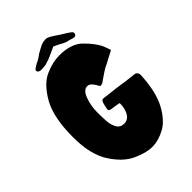

<svg xmlns="http://www.w3.org/2000/svg" viewBox="-243 -951 1078 1078"><g transform="rotate(-45 296.0 -412.0)"><path d="M444 -731Q436 -731 417 -738L390 -745Q373 -752 355 -763L323 -778L277 -757Q258 -747 220 -736Q200 -733 182 -733Q171 -733 164.5 -738Q158 -743 158 -749Q158 -757 165 -761L192 -778Q195 -779 205.5 -784Q216 -789 240 -807Q280 -830 292 -833Q301 -837 310 -837Q314 -838 321 -838Q329 -838 335.5 -835.5Q342 -833 348 -829.5Q354 -826 359 -823Q387 -804 405 -793L426 -780Q442 -770 452 -762Q462 -754 460 -746Q456 -731 444 -731ZM521 -583Q525 -573 529 -562Q533 -551 536 -543Q537 -541 537 -538Q537 -535 534.5 -533Q532 -531 528 -529.5Q524 -528 519 -525L496 -513Q461 -494 447 -488Q425 -475 411 -465L392 -452Q386 -447 373 -439Q369 -436 365 -436Q359 -434 357 -434Q352 -434 348.5 -441Q345 -448 342 -452Q340 -455 334 -464Q328 -473 319.5 -479.5Q311 -486 300 -486Q270 -486 253 -439.5Q236 -393 236 -342Q236 -295 238.5 -266.5Q241 -238 254.5 -214Q268 -190 299 -190Q339 -190 355 -240Q362 -261 362 -290L342 -294Q318 -298 307 -299Q288 -301 288 -313Q288 -320 296 -352Q301 -368 306 -371Q311 -374 321 -373Q326 -372 344.5 -369.5Q363 -367 403 -363L458 -355Q514 -347 533 -346Q550 -345 556 -328Q558 -318 557 -311Q550 -187 510.5 -114.5Q471 -42 419 -14Q367 14 316 14Q270 14 206.5 -15Q143 -44 92 -123Q41 -202 41 -338Q41 -496 89 -580.5Q137 -665 197 -692Q257 -719 311 -719Q405 -719 452.5 -672Q500 -625 521 -583Z"/></g></svg>

Font: Barrio
Style: Regular
Weight: 400
Designer: Pablo Cosgaya & Sergio Jimenez
Foundry: Pablo Cosgaya & Sergio Jimenez
Version: Version 1.005